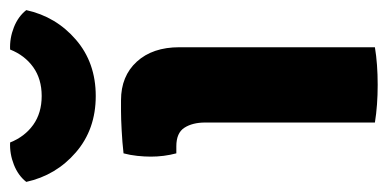

<svg xmlns="http://www.w3.org/2000/svg" viewBox="-247 -548 768 380"><g transform="rotate(-90 137.0 -358.0)"><path d="M233.5 0Q200.5 5.5 159 5.5Q118.5 5.5 84.5 0V-336Q84.5 -361 74.2 -377Q64 -393 37.5 -393H23.5Q17 -417.5 17 -443.5Q17 -456 18.5 -470.2Q20 -484.5 23.5 -497.5Q45.5 -500 68.8 -501.2Q92 -502.5 107.5 -502.5H128.5Q176.5 -502.5 205 -471.2Q233.5 -440 233.5 -387ZM307 -690Q294 -631 248.5 -591.8Q203 -552.5 137 -552.5Q71 -552.5 25.5 -591.8Q-20 -631 -33 -690Q-20.5 -706 1 -714.5Q22.5 -723 45 -722Q56.5 -693 80 -676.2Q103.5 -659.5 137 -659.5Q170.5 -659.5 194 -676.2Q217.5 -693 229 -722Q251.5 -723 273 -714.5Q294.5 -706 307 -690Z"/></g></svg>

Font: Signika Negative
Style: Bold
Weight: 700
Designer: Anna Giedry
Foundry: Anna Giedry
Version: Version 2.001